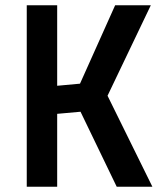

<svg xmlns="http://www.w3.org/2000/svg" viewBox="-20 -712 632 732"><path d="M425 0 287 -286 198 -278V0H82V-692H198V-385L285 -393L419 -692H555L390 -347L561 0Z"/></svg>

Font: TypoPRO Titillium Maps
Style: 800 wt
Weight: 800
Designer: Campivisivi
Foundry: Accademia di Belle Arti di Urbino and students of MA course of Visual design
Version: Version 001.001